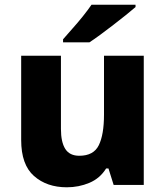

<svg xmlns="http://www.w3.org/2000/svg" viewBox="-20 -879 703 816"><path d="M591 -642V-93H463L441 -163H431Q405 -121 360 -102Q315 -83 264 -83Q179 -83 124.5 -131Q70 -179 70 -284V-642H239V-331Q239 -275 257.5 -246Q276 -217 317 -217Q378 -217 400 -262Q422 -307 422 -392V-642ZM556 -849Q540 -835 515 -815Q490 -795 461.5 -773Q433 -751 406.5 -731.5Q380 -712 360 -699H248V-712Q264 -731 287 -756.5Q310 -782 332 -809.5Q354 -837 369 -859H556Z"/></svg>

Font: Noto Sans Kannada UI ExtraBold
Style: Regular
Weight: 800
Designer: Jelle Bosma - Monotype Design Team
Foundry: Monotype Imaging Inc.
Version: Version 2.005; ttfautohint (v1.8.4.7-5d5b)